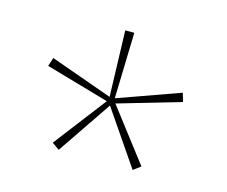

<svg xmlns="http://www.w3.org/2000/svg" viewBox="-67 -847 685 579"><g transform="rotate(15 275.5 -557.5)"><path d="M264.6 -551.8 258.3 -757.8H286.6L280.8 -551.8L474.6 -621.1L482.4 -594.2L286.6 -537.1L411.6 -374L388.7 -356.9L272.5 -526.9L157.7 -357.9L134.8 -374L259.8 -537.1L61.5 -594.2L70.3 -621.1Z"/></g></svg>

Font: Nokora Thin
Style: Regular
Weight: 100
Designer: Danh Hong
Version: Version 8.000; ttfautohint (v1.8.3)